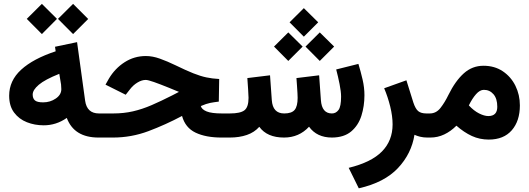

<svg xmlns="http://www.w3.org/2000/svg" viewBox="-20 -725 2789 1012"><path d="M285.6 -625.5 365.2 -704.6 444.8 -625 365.2 -545.4ZM121.1 -625.5 200.7 -704.6 280.3 -625.5 200.7 -545.4ZM28.3 -220.7Q28.3 -299.8 91.6 -357.7Q154.8 -415.5 273.4 -454.6L270 -478.5L386.2 -502.9L428.7 -194.3Q438 -127 501.5 -127H516.6V0H499.5Q370.6 0 332 -103.5Q276.4 -64.5 210.4 -64.5Q163.1 -64.5 121.6 -80.8Q80.1 -97.2 54.2 -131.8Q28.3 -166.5 28.3 -220.7ZM292.5 -335.9Q216.8 -305.7 184.6 -278.3Q152.3 -251 152.3 -226.6Q152.3 -206.1 164.1 -195.8Q175.8 -185.5 207.5 -185.5Q244.6 -185.5 273.9 -205.6Q303.2 -225.6 303.2 -254.9Q303.2 -267.6 301.8 -279.8Z M1133.3 -189.5Q1108.4 -186.5 1088.1 -182.6Q1067.9 -178.7 1038.6 -166Q1043 -148.4 1069.1 -137.7Q1095.2 -127 1149.9 -127H1176.3V0H1147.9Q1064.9 0 1010.7 -25.9Q956.5 -51.8 939.5 -113.8Q852.1 -67.4 762.2 -33.7Q672.4 0 575.2 0H497.1V-127H576.7Q632.3 -127 680.9 -138.2Q729.5 -149.4 779.3 -170.9Q829.1 -192.4 888.7 -222.7L923.3 -240.7Q915 -243.7 904.5 -248.3Q894 -252.9 872.1 -261.7Q822.8 -281.7 791.3 -292.7Q759.8 -303.7 748.5 -303.7Q727.1 -303.7 704.6 -290Q682.1 -276.4 666 -255.4L642.6 -225.6L536.1 -278.8L553.7 -310.1Q585.9 -364.3 636.7 -397Q687.5 -429.7 749 -429.7Q784.2 -429.7 823 -415.8Q861.8 -401.9 905.3 -380.9Q961.4 -353.5 999 -338.6Q1036.6 -323.7 1067.6 -317.1Q1098.6 -310.5 1135.3 -308.6Z M1506.3 -607.4 1581.5 -682.1 1657.2 -607.4 1581.5 -531.7ZM1590.3 -479.5 1665.5 -554.2 1741.2 -479.5 1665.5 -403.8ZM1424.3 -479.5 1499.5 -554.2 1575.2 -479.5 1499.5 -403.8ZM1729.5 -127Q1750.5 -127 1764.2 -145.3Q1777.8 -163.6 1777.8 -215.8Q1777.8 -241.7 1769.8 -282Q1761.7 -322.3 1752 -358.9L1869.1 -388.2Q1881.3 -348.1 1891.1 -305.9Q1900.9 -263.7 1900.9 -223.1Q1900.9 -165.5 1884.8 -114.7Q1868.7 -64 1831.1 -32.2Q1793.5 -0.5 1730 0Q1649.9 0 1608.9 -57.1Q1556.2 0 1477.1 0Q1387.7 0 1346.7 -56.6Q1320.8 -27.3 1281.2 -13.7Q1241.7 0 1190.4 0H1156.7V-127H1191.4Q1246.6 -127 1268.3 -143.6Q1290 -160.2 1290 -209.5Q1290 -220.7 1287.8 -253.7Q1285.6 -286.6 1283.7 -313.5L1403.3 -328.1L1412.6 -197.3Q1417.5 -127 1478 -127Q1517.6 -127 1533.2 -146Q1548.8 -165 1548.8 -209.5Q1548.8 -216.3 1547.9 -234.1Q1546.9 -252 1545.4 -273.7Q1543.9 -295.4 1542.5 -313.5L1662.1 -328.1L1671.4 -197.3Q1676.3 -127 1729.5 -127Z M2164.6 -14.6Q2148.9 85.4 2077.1 161.4Q2005.4 237.3 1871.1 267.6L1817.9 159.7Q1937.5 130.4 1993.4 73.2Q2049.3 16.1 2049.3 -69.3Q2049.3 -112.3 2036.9 -163.1Q2024.4 -213.9 2004.9 -259.8L2122.1 -301.8L2158.7 -184.6Q2169.9 -150.9 2184.8 -138.9Q2199.7 -127 2227.5 -127H2246.6V0H2232.9Q2211.4 0 2194.1 -4.4Q2176.8 -8.8 2164.6 -14.6Z M2385.7 -62.5Q2356 -32.7 2321.5 -16.4Q2287.1 0 2248 0H2227.5V-127H2245.6Q2278.8 -127 2301.5 -155.8Q2324.2 -184.6 2343.8 -225.1Q2379.9 -298.3 2424.6 -338.4Q2469.2 -378.4 2528.3 -378.4Q2586.9 -378.4 2630.1 -349.4Q2673.3 -320.3 2696.8 -272.7Q2720.2 -225.1 2720.2 -169.4Q2720.2 -87.4 2677.5 -38.3Q2634.8 10.7 2556.2 10.7Q2508.3 10.7 2467 -8.3Q2425.8 -27.3 2385.7 -62.5ZM2451.2 -169.4Q2477.5 -141.1 2505.1 -127.2Q2532.7 -113.3 2553.7 -113.3Q2601.1 -113.3 2601.1 -162.1Q2601.1 -205.1 2581.1 -228.3Q2561 -251.5 2530.3 -251.5Q2509.3 -251.5 2489 -228.5Q2468.8 -205.6 2451.2 -169.4Z"/></svg>

Font: Vazir WOL
Style: Bold-WOL
Weight: 700
Designer: Saber Rastikerdar
Foundry: Saber Rastikerdar
Version: Version 30.0.0